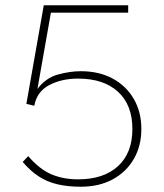

<svg xmlns="http://www.w3.org/2000/svg" viewBox="-20 -698 622 728"><path d="M286 10Q236 10 196.5 0.5Q157 -9 125.5 -30Q94 -51 66 -84L87 -106Q130 -56 175 -37Q220 -18 276 -18Q373 -18 427.5 -68Q482 -118 482 -209Q482 -300 427.5 -350Q373 -400 276 -400Q214 -400 167 -375.5Q120 -351 110 -297L80 -304L146 -678H466V-650H173L122 -361Q154 -403 200 -415.5Q246 -428 286 -428Q356 -428 407.5 -400Q459 -372 487.5 -322.5Q516 -273 516 -209Q516 -145 487.5 -95.5Q459 -46 407.5 -18Q356 10 286 10Z"/></svg>

Font: Gantari Thin
Style: Regular
Weight: 250
Designer: Anugrah Pasau
Foundry: Lafontype
Version: Version 1.000